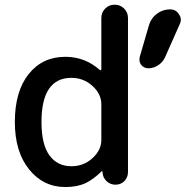

<svg xmlns="http://www.w3.org/2000/svg" viewBox="-20 -793 798 802"><path d="M42 -283.2Q42 -411.1 99.6 -483.4Q157.2 -555.7 252.9 -555.7Q335 -555.7 396.5 -501Q398.4 -499 400.9 -500Q403.3 -501 403.3 -503.9V-717.8Q403.3 -741.2 419.4 -757.3Q435.5 -773.4 459 -773.4Q482.4 -773.4 498.5 -757.3Q514.6 -741.2 514.6 -717.8V-74.2Q514.6 -51.8 499.5 -36.6Q484.4 -21.5 462.4 -21.5Q440.4 -21.5 424.8 -36.6Q409.2 -51.8 408.2 -73.2V-76.2Q408.2 -77.1 406.7 -78.1Q405.3 -79.1 404.3 -77.1Q370.1 -43.9 337.9 -28.3Q302.7 -11.7 252.9 -11.7Q161.1 -11.7 101.6 -85.4Q42 -159.2 42 -283.2ZM602.5 -688.5Q611.3 -717.8 635.7 -735.8Q660.2 -753.9 690.4 -753.9Q714.8 -753.9 727.5 -733.4Q735.4 -722.7 735.4 -710Q735.4 -701.2 730.5 -691.4L668.9 -552.7Q659.2 -532.2 640.1 -520Q621.1 -507.8 599.6 -507.8Q581.1 -507.8 569.3 -522.5Q562.5 -532.2 562.5 -543.9Q562.5 -549.8 563.5 -554.7ZM403.3 -357.4Q403.3 -400.4 366.2 -434.1Q329.1 -467.8 278.3 -467.8Q153.3 -467.8 153.3 -283.2Q153.3 -189.5 186.5 -144Q219.7 -98.6 278.3 -98.6Q329.1 -98.6 366.2 -132.3Q403.3 -166 403.3 -208Z"/></svg>

Font: Gen Jyuu GothicX Medium
Style: Regular
Weight: 500
Designer: Ryoko NISHIZUKA (kana &amp; ideographs); Paul D. Hunt (Latin, Greek &amp; Cyrillic); Wenlong ZHANG (bopomofo); Sandoll C
Version: Version 1.058.20140828